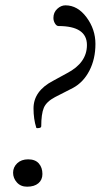

<svg xmlns="http://www.w3.org/2000/svg" viewBox="-20 -684 376 716"><path d="M119.1 -206.1Q115.2 -206.1 115.2 -208Q105 -240.2 105 -279.8Q105 -344.7 178.2 -382.8L230 -411.1Q304.2 -449.7 304.2 -516.1Q304.2 -586.9 198.2 -586.9Q190.9 -586.9 185.1 -596.4Q179.2 -606 179.2 -617.2Q179.2 -637.7 193.4 -650.9Q207.5 -664.1 224.1 -664.1Q269.5 -664.1 302.7 -619.4Q335.9 -574.7 335.9 -520Q335.9 -464.4 313.5 -420.7Q291 -377 252 -356L185.1 -321.8Q152.8 -304.7 143.3 -281.7Q133.8 -258.8 133.8 -212.9Q133.8 -206.1 119.1 -206.1ZM81.1 12.2Q57.1 12.2 43 -3.7Q28.8 -19.5 28.8 -40Q28.8 -60.5 44.2 -75.2Q59.6 -89.8 85 -89.8Q111.3 -89.8 124.8 -74.5Q138.2 -59.1 138.2 -35.2Q138.2 -13.2 123 -0.5Q107.9 12.2 81.1 12.2Z"/></svg>

Font: Junicode SmCond Light
Style: Italic
Weight: 300
Width: 4
Italic angle: -11°
Designer: Peter S. Baker
Version: Version 2.206